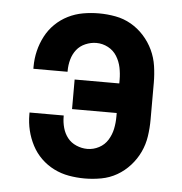

<svg xmlns="http://www.w3.org/2000/svg" viewBox="-44 -570 588 621"><g transform="rotate(5 250.0 -260.0)"><path d="M253 8Q227 8 201.5 3.5Q176 -1 153 -12.5Q130 -24 111.5 -42Q93 -60 81 -83Q69 -106 63 -131Q57 -156 57 -182V-189H168V-186Q168 -167 173 -149Q178 -131 189 -117Q200 -103 217.5 -95.5Q235 -88 253 -88Q273 -88 291 -97.5Q309 -107 319.5 -124Q330 -141 334 -160.5Q338 -180 338 -200V-212H193V-308H338V-320Q338 -340 334 -359.5Q330 -379 319.5 -396Q309 -413 291 -422.5Q273 -432 253 -432Q235 -432 217.5 -424.5Q200 -417 189 -403Q178 -389 173 -371Q168 -353 168 -334V-331H57V-338Q57 -364 63 -389Q69 -414 81 -437Q93 -460 111.5 -478Q130 -496 153 -507.5Q176 -519 201.5 -523.5Q227 -528 253 -528Q280 -528 307 -523Q334 -518 357.5 -504.5Q381 -491 399.5 -470.5Q418 -450 429.5 -425.5Q441 -401 445 -374Q449 -347 449 -320V-200Q449 -173 445 -146Q441 -119 429.5 -94.5Q418 -70 399.5 -49.5Q381 -29 357.5 -15.5Q334 -2 307 3Q280 8 253 8Z"/></g></svg>

Font: Iosevka Custom
Style: Bold
Weight: 700
Monospace: yes
Designer: Belleve Invis
Foundry: Belleve Invis
Version: Version 30.3.3; ttfautohint (v1.8.3)